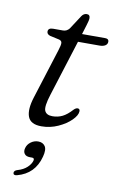

<svg xmlns="http://www.w3.org/2000/svg" viewBox="-90 -595 550 900"><g transform="rotate(10 185.0 -145.0)"><path d="M141 -406 97.5 -415.5Q81 -420.5 81 -433.5Q81 -451 105 -451H151.5Q169.5 -451 181.5 -466L224.5 -532Q234 -546 248.5 -546Q264 -546 264 -529.5Q264 -519 256.5 -495.5L242.5 -450H353Q370 -450 370 -436Q370 -424 359.8 -417.5Q349.5 -411 332.5 -411H230L146 -144.5Q127 -85 135.2 -65.8Q143.5 -46.5 172 -46.5Q198 -46.5 219.8 -57.2Q241.5 -68 264.5 -93.5Q274.5 -103.5 282.5 -103.5Q294 -103.5 293.5 -91Q293 -72 269.5 -48.5Q246 -25 208.5 -8Q171 9 129.5 9Q78 9 65.2 -24.5Q52.5 -58 71.5 -118L147 -357Q155 -382 154.2 -392.2Q153.5 -402.5 141 -406ZM102.5 161Q83.5 161 75.8 150Q68 139 72.5 123Q77 105 93 93.2Q109 81.5 128 81.5Q150 81.5 160.8 97.2Q171.5 113 162 148Q140 232.5 57.5 254.5Q40.5 259 39 247Q39 235 55 230.5Q83 222.5 100 206.5Q117 190.5 121.5 173.5Q124.5 161 112 161Z"/></g></svg>

Font: Fraunces 9pt S050 Light
Style: Italic
Weight: 300
Italic angle: -16°
Version: Version 1.000; ttfautohint (v1.8.3)